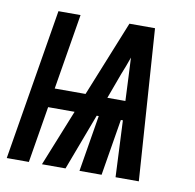

<svg xmlns="http://www.w3.org/2000/svg" viewBox="-94 -585 659 650"><g transform="rotate(10 235.0 -260.0)"><path d="M-30 0 56 -520H132L89 -260H195L300 -520H388L424 0H344L335 -194H328L296 0H220L252 -194H245L172 0H91L169 -194H78L46 0ZM270 -260H332L328 -347Q327 -362 326.5 -377.5Q326 -393 325 -408Q320 -393 314 -377.5Q308 -362 302 -347Z"/></g></svg>

Font: Iosevka Semibold
Style: Italic
Weight: 600
Italic angle: -9°
Monospace: yes
Designer: Belleve Invis
Foundry: Belleve Invis
Version: Version 32.5.0; ttfautohint (v1.8.4)